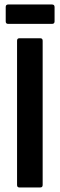

<svg xmlns="http://www.w3.org/2000/svg" viewBox="-20 -823 262 843"><path d="M64.8 0Q54.9 0 54.9 -10.9V-644.1Q54.9 -655 64.8 -655H156.9Q167.3 -655 167.3 -644.1V-10.9Q167.3 0 156.9 0ZM16 -718.1Q5.1 -718.1 5.1 -729V-791.9Q5.1 -803.3 16 -803.3H208.2Q219.6 -803.3 219.6 -791.9V-729Q219.6 -718.1 208.2 -718.1Z"/></svg>

Font: Sofia Sans Condensed
Style: Regular
Weight: 400
Designer: Botio Nikoltchev, Ani Petrova
Foundry: lettersoup
Version: Version 4.100